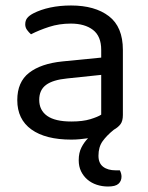

<svg xmlns="http://www.w3.org/2000/svg" viewBox="-20 -495 539 700"><path d="M239 -475Q326 -475 377 -436Q428 -397 428 -313V-76Q428 -54 419.5 -42.5Q411 -31 395 -22Q369 -1 354 20Q339 41 339 73Q339 100 356 113Q373 126 402 126H417Q423 138 423 149Q423 165 412 175Q401 185 374 185Q352 185 332.5 178.5Q313 172 298.5 159.5Q284 147 275.5 129.5Q267 112 267 89Q267 62 277 42.5Q287 23 301 9Q287 11 271.5 12.5Q256 14 240 14Q146 14 94.5 -23Q43 -60 43 -130Q43 -196 86 -229.5Q129 -263 207 -271L349 -285V-313Q349 -363 319 -386Q289 -409 238 -409Q196 -409 159 -397Q122 -385 93 -370Q85 -377 78.5 -386Q72 -395 72 -406Q72 -420 79 -429Q86 -438 101 -446Q128 -460 163 -467.5Q198 -475 239 -475ZM240 -52Q282 -52 309.5 -60.5Q337 -69 349 -77V-222L225 -209Q173 -204 148 -185.5Q123 -167 123 -131Q123 -93 152 -72.5Q181 -52 240 -52Z"/></svg>

Font: Baloo 2
Style: Regular
Weight: 400
Designer: Sarang Kulkarni and Ek Type
Foundry: Ek Type
Version: Version 1.640;hotconv 1.0.111;makeotfexe 2.5.65597; ttfautoh